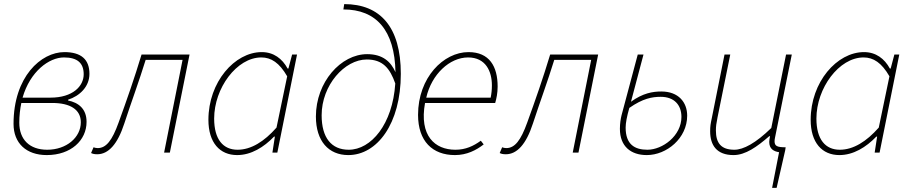

<svg xmlns="http://www.w3.org/2000/svg" viewBox="-20 -744 4450 936"><path d="M208 12C326 12 402 -60 402 -150C402 -214 362 -244 312 -254V-258C368 -276 416 -321 416 -384C416 -454 376 -490 294 -490C180 -490 46 -370 46 -140C46 -46 108 12 208 12ZM210 -14C124 -14 74 -64 74 -146C74 -181 78 -213 84 -242H235C322 -242 374 -210 374 -148C374 -74 304 -14 210 -14ZM292 -464C358 -464 388 -436 388 -382C388 -324 335 -268 226 -268H90C127 -396 219 -464 292 -464Z M454 8C508 8 553 -40 586 -142C620 -246 658 -348 690 -452H870L780 0H808L904 -478H670C636 -365 598 -256 558 -146C527 -60 498 -22 456 -22C448 -22 441 -24 436 -26L424 2C432 6 440 8 454 8Z M1136 12C1204 12 1266 -26 1316 -78H1320L1308 0H1332L1428 -478H1404L1386 -410H1382C1356 -458 1314 -490 1256 -490C1124 -490 996 -344 996 -160C996 -48 1052 12 1136 12ZM1138 -14C1068 -14 1024 -64 1024 -166C1024 -314 1134 -464 1254 -464C1302 -464 1342 -438 1380 -372L1328 -122C1268 -54 1204 -14 1138 -14Z M1548 -182C1548 -329 1660 -454 1768 -454C1846 -454 1881 -411 1907 -337C1894 -138 1789 -14 1680 -14C1596 -14 1548 -72 1548 -182ZM1678 12C1818 12 1934 -140 1934 -384C1934 -612 1834 -724 1658 -724L1654 -698C1814 -698 1904 -597 1908 -392C1886 -442 1847 -480 1770 -480C1642 -480 1520 -344 1520 -176C1520 -56 1582 12 1678 12Z M2198 12C2256 12 2302 -12 2338 -40L2324 -58C2288 -32 2250 -14 2200 -14C2100 -14 2023 -82 2052 -242H2394C2400 -262 2406 -290 2406 -322C2406 -420 2366 -490 2264 -490C2142 -490 2018 -366 2018 -184C2018 -56 2088 12 2198 12ZM2058 -268C2084 -382 2172 -464 2262 -464C2348 -464 2378 -396 2378 -328C2378 -306 2376 -288 2372 -268Z M2446 8C2500 8 2545 -40 2578 -142C2612 -246 2650 -348 2682 -452H2862L2772 0H2800L2896 -478H2662C2628 -365 2590 -256 2550 -146C2519 -60 2490 -22 2448 -22C2440 -22 2433 -24 2428 -26L2416 2C2424 6 2432 8 2446 8Z M3133 12C3230 12 3330 -70 3330 -180C3330 -245 3288 -298 3204 -298C3162 -298 3114 -290 3056 -248L3117 -478H3089L3010 -182C3006 -166 3002 -142 3002 -116C3002 -30 3056 12 3133 12ZM3136 -14C3074 -14 3030 -40 3030 -122C3030 -144 3036 -176 3048 -218C3114 -264 3159 -272 3201 -272C3267 -272 3302 -232 3302 -174C3302 -82 3210 -14 3136 -14Z M3744 172H3766L3808 -12L3810 -26C3768 -26 3756 -32 3756 -56C3756 -62 3757 -66 3758 -72L3840 -478H3812L3740 -120C3664 -46 3604 -14 3560 -14C3496 -14 3470 -46 3470 -108C3470 -128 3472 -142 3478 -172L3540 -478H3512L3450 -168C3444 -140 3442 -128 3442 -104C3442 -36 3474 12 3556 12C3614 12 3670 -28 3730 -80H3734C3732 -70 3730 -60 3730 -52C3730 -18 3752 -6 3778 -2Z M4072 12C4140 12 4202 -26 4252 -78H4256L4244 0H4268L4364 -478H4340L4322 -410H4318C4292 -458 4250 -490 4192 -490C4060 -490 3932 -344 3932 -160C3932 -48 3988 12 4072 12ZM4074 -14C4004 -14 3960 -64 3960 -166C3960 -314 4070 -464 4190 -464C4238 -464 4278 -438 4316 -372L4264 -122C4204 -54 4140 -14 4074 -14Z"/></svg>

Font: Source Sans Pro ExtraLight
Style: Italic
Weight: 200
Italic angle: -11°
Designer: Paul D. Hunt
Foundry: Adobe Systems Incorporated
Version: Version 3.006;hotconv 1.0.111;makeotfexe 2.5.65597